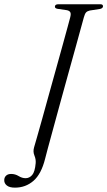

<svg xmlns="http://www.w3.org/2000/svg" viewBox="-87 -720 505 904"><path d="M308 -639Q305.5 -630 295 -591.8Q284.5 -553.5 268.8 -496.5Q253 -439.5 234.5 -373Q216 -306.5 197.8 -240Q179.5 -173.5 164 -116.2Q148.5 -59 138 -20.8Q127.5 17.5 125.5 27Q107.5 99.5 70.5 131.5Q33.5 163.5 -16.5 163.5Q-42.5 163.5 -55 153.2Q-67.5 143 -67 128Q-67 115.5 -58.5 107.2Q-50 99 -34.5 99Q-15.5 99 0.8 109Q17 119 33.5 119Q51.5 119 64.5 104Q77.5 89 81 48Q82.5 30 75 12Q67.5 -6 73.5 -26.5Q76.5 -36.5 86.8 -72.5Q97 -108.5 111.8 -161Q126.5 -213.5 143.2 -274.5Q160 -335.5 177 -396Q194 -456.5 208.2 -508.5Q222.5 -560.5 232 -595.2Q241.5 -630 243.5 -638Q248 -655 244 -662.2Q240 -669.5 228 -672L183.5 -678.5Q171 -681 171.5 -689Q172 -700 188 -700H385.5Q398 -700 398 -690.5Q397.5 -681 384.5 -678L336 -670.5Q324.5 -668 318.5 -661.8Q312.5 -655.5 308 -639Z"/></svg>

Font: Fraunces 144pt S050 Light
Style: Italic
Weight: 300
Italic angle: -16°
Version: Version 1.000; ttfautohint (v1.8.3)